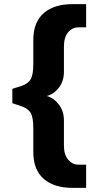

<svg xmlns="http://www.w3.org/2000/svg" viewBox="-20 -732 453 934"><path d="M207 -265Q240 -257 265.5 -224.5Q291 -192 291 -146V-24Q291 20 311.5 44.5Q332 69 362 69H399V182H335Q242 182 192 137.5Q142 93 142 8V-109Q142 -161 129 -183Q116 -205 82 -216L40 -230V-300L82 -313Q116 -324 129 -346Q142 -368 142 -420V-538Q142 -623 192 -667.5Q242 -712 335 -712H399V-599H362Q332 -599 311.5 -575Q291 -551 291 -506V-383Q291 -337 266 -305Q241 -273 207 -265Z"/></svg>

Font: Muli ExtraBold
Style: Regular
Weight: 800
Designer: Vernon Adams
Foundry: Vernon Adams
Version: Version 2.000